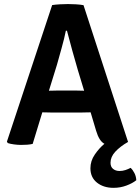

<svg xmlns="http://www.w3.org/2000/svg" viewBox="-20 -708 692 946"><path d="M237 -153.5Q230 -153.5 215 -154Q200 -154.5 188.5 -154.5L141 1Q128.5 4 113.8 5Q99 6 83.5 6Q67.5 6 49 3.5Q30.5 1 18.5 -3L14 -10L237 -683Q253 -685.5 275.5 -686.8Q298 -688 315 -688Q331 -688 353.8 -686.8Q376.5 -685.5 391.5 -682.5L611 -8.5Q611 -8.5 610.5 -8.5Q571.5 14 548 39.5Q524.5 65 524.5 94Q524.5 114 537.2 124.2Q550 134.5 569 134.5Q584 134.5 598.2 129.8Q612.5 125 623.5 119Q634 128.5 642.2 144.5Q650.5 160.5 651.5 180Q633 195 603 206.2Q573 217.5 539.5 217.5Q490 217.5 457.8 191.8Q425.5 166 425.5 121Q425.5 85 446.8 53.8Q468 22.5 494.5 0.5Q468.5 -13 453.5 -64L426.5 -154.5Q414.5 -154.5 399.2 -154Q384 -153.5 377 -153.5ZM260.5 -388.5 221 -261Q232 -261 245.5 -261.5Q259 -262 266 -262H352Q358.5 -262 371 -261.5Q383.5 -261 394.5 -261L363.5 -363Q351 -405.5 336.2 -458.8Q321.5 -512 310 -556.5H304.5Q297 -519 283.5 -470.8Q270 -422.5 260.5 -388.5Z"/></svg>

Font: Signika SC SemiBold
Style: Regular
Weight: 600
Designer: Anna Giedryś
Foundry: Anna Giedryś
Version: Version 2.000; ttfautohint (v1.8.3) -l 8 -r 50 -G 200 -x 9 -